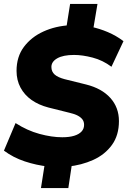

<svg xmlns="http://www.w3.org/2000/svg" viewBox="-25 -840 647 975"><path d="M183 115 204 -19 222 6Q159 -1 100.5 -20.5Q42 -40 -5 -75L54 -215Q113 -177 175.5 -160Q238 -143 291 -143Q327 -143 351.5 -150.5Q376 -158 389 -172Q402 -186 402 -206Q402 -222 394 -233Q386 -244 370.5 -252.5Q355 -261 329 -267L221 -294Q171 -307 135 -332.5Q99 -358 79 -395.5Q59 -433 59 -480Q59 -552 96.5 -602Q134 -652 195.5 -680Q257 -708 331 -712L311 -694L331 -820H470L449 -695L437 -704Q480 -695 522.5 -677Q565 -659 602 -631L541 -501Q497 -534 445.5 -547.5Q394 -561 351 -561Q296 -561 266 -544Q236 -527 236 -500Q236 -476 252.5 -461.5Q269 -447 303 -438L412 -411Q492 -391 535.5 -342.5Q579 -294 579 -225Q579 -153 543.5 -104Q508 -55 448.5 -28Q389 -1 318 6L342 -18L322 115Z"/></svg>

Font: Nunito Sans 12pt Black
Style: Italic
Weight: 900
Italic angle: -9°
Designer: Vernon Adams
Foundry: Vernon Adams
Version: Version 3.101;gftools[0.9.27]